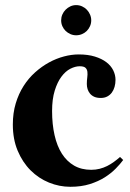

<svg xmlns="http://www.w3.org/2000/svg" viewBox="-20 -718 503 745"><path d="M371.1 -337.9Q356 -337.9 345.7 -342.5Q335.4 -347.2 329.1 -355Q322.8 -362.8 319.8 -372.3Q316.9 -381.8 316.9 -392.1Q316.9 -405.3 318.6 -417.5Q320.3 -429.7 319.1 -439.5Q317.9 -449.2 311.5 -455.1Q305.2 -460.9 289.1 -460.9Q272 -460.9 252.9 -451.2Q233.9 -441.4 218.3 -420.4Q202.6 -399.4 192.4 -366.5Q182.1 -333.5 182.1 -287.1Q182.1 -235.8 191.7 -193.6Q201.2 -151.4 220.2 -121.6Q239.3 -91.8 267.6 -75.4Q295.9 -59.1 334 -59.1Q351.1 -59.1 366.5 -63Q381.8 -66.9 395.5 -73.7Q409.2 -80.6 421.6 -89.6Q434.1 -98.6 445.8 -108.9L458 -97.2Q446.8 -82 429.2 -64Q411.6 -45.9 386.7 -30Q361.8 -14.2 328.6 -3.7Q295.4 6.8 252.9 6.8Q210.4 6.8 170.2 -9.5Q129.9 -25.9 98.6 -57.1Q67.4 -88.4 48.6 -133.1Q29.8 -177.7 29.8 -234.9Q29.8 -279.3 41 -316.7Q52.2 -354 71.5 -384.3Q90.8 -414.6 116.5 -437.5Q142.1 -460.4 170.4 -475.8Q198.7 -491.2 228.3 -499Q257.8 -506.8 285.2 -506.8Q321.3 -506.8 348.1 -498.5Q375 -490.2 392.8 -476.6Q410.6 -462.9 419.4 -445.1Q428.2 -427.2 428.2 -408.2Q428.2 -394 424.6 -381.1Q420.9 -368.2 413.8 -358.6Q406.7 -349.1 396 -343.5Q385.3 -337.9 371.1 -337.9ZM217.3 -639.2Q217.3 -650.9 221.9 -661.6Q226.6 -672.4 234.6 -680.4Q242.7 -688.5 253.2 -693.4Q263.7 -698.2 275.4 -698.2Q287.6 -698.2 298.3 -693.4Q309.1 -688.5 316.9 -680.4Q324.7 -672.4 329.3 -661.6Q334 -650.9 334 -639.2Q334 -627 329.3 -616.5Q324.7 -606 316.9 -598.1Q309.1 -590.3 298.3 -585.7Q287.6 -581.1 275.4 -581.1Q263.7 -581.1 253.2 -585.7Q242.7 -590.3 234.6 -598.1Q226.6 -606 221.9 -616.5Q217.3 -627 217.3 -639.2Z"/></svg>

Font: Berkshire Swash
Style: Regular
Weight: 700
Designer: Astigmatic (AOETI)
Foundry: Astigmatic (AOETI)
Version: Version 1.000